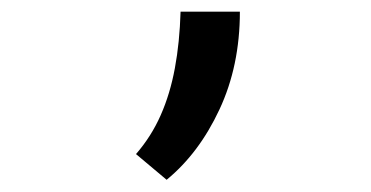

<svg xmlns="http://www.w3.org/2000/svg" viewBox="-20 -155 626 324"><path d="M261.2 148.4 209.5 105Q235.4 75.2 251.2 39.3Q267.1 3.4 275.1 -40Q283.2 -83.5 284.7 -135.3H384.8Q384.8 -43.9 350.3 29.8Q315.9 103.5 261.2 148.4Z"/></svg>

Font: Cascadia Mono
Style: Regular
Weight: 400
Monospace: yes
Designer: Aaron Bell
Foundry: Saja Typeworks
Version: Version 2404.023